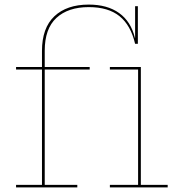

<svg xmlns="http://www.w3.org/2000/svg" viewBox="-20 -817 781 837"><path d="M175 -525H371V-514H175V-11H317V0H50V-11H163V-514H50V-525H163V-595Q163 -695 217 -746Q271 -797 367 -797Q448 -797 499.5 -760Q551 -723 568 -652H569V-790H581V-626H569Q550 -707 501 -746.5Q452 -786 367 -786Q277 -786 226 -739Q175 -692 175 -596ZM711 -11V0H459V-11H582V-514H459V-525H594V-11Z"/></svg>

Font: Hepta Slab Thin
Style: Regular
Weight: 250
Designer: Michael LaGattuta
Foundry: Michael LaGattuta
Version: Version 1.100; ttfautohint (v1.8) -l 8 -r 50 -G 200 -x 14 -D